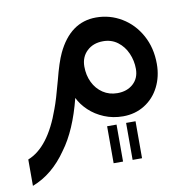

<svg xmlns="http://www.w3.org/2000/svg" viewBox="-69 -447 730 724"><g transform="rotate(-10 295.5 -85.0)"><path d="M380.9 7.8Q342.3 7.8 308.8 -6.1Q275.4 -20 251.5 -42.7Q227.5 -65.4 214.8 -91.8Q184.6 27.8 133.3 96.7Q78.1 177.2 0 207V106Q81.1 74.2 129.9 -64Q142.6 -97.2 161.6 -168.9Q178.7 -235.8 194.3 -268.6Q245.6 -377 344.2 -377Q397 -377 441.9 -350.1Q486.8 -323.2 513.4 -274.9Q540 -226.6 540 -165Q540 -116.7 520 -77.1Q500 -37.6 463.6 -14.9Q427.2 7.8 380.9 7.8ZM355 -284.2Q316.9 -284.2 293 -261.5Q269 -238.8 269 -202.1Q269 -168.9 282.2 -141.6Q295.4 -114.3 319.6 -98.1Q343.8 -82 375 -82Q412.1 -82 435.5 -103.3Q459 -124.5 459 -160.2Q459 -191.4 446.5 -220Q434.1 -248.5 410.4 -266.4Q386.7 -284.2 355 -284.2ZM350.6 175.8H314.5V34.2H350.6ZM423.3 175.8H387.2V34.2H423.3Z"/></g></svg>

Font: SG Kara Bold
Style: Regular
Weight: 400
Designer: Damoon Khanjanzadeh
Version: Version 1.000